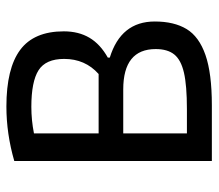

<svg xmlns="http://www.w3.org/2000/svg" viewBox="-60 -606 666 585"><g transform="rotate(-90 272.5 -313.0)"><path d="M75 -602Q158 -626 241 -626Q357 -626 413.5 -584Q470 -542 470 -451Q470 -406 450.5 -373Q431 -340 390 -317V-311Q500 -277 500 -174Q500 -115 477 -77Q454 -39 398 -19.5Q342 0 245 0H75ZM340 -345Q386 -386 386 -450Q386 -506 351.5 -528Q317 -550 240 -550Q199 -550 159 -542V-345ZM233 -76Q305 -76 344 -85Q383 -94 399.5 -114.5Q416 -135 416 -171Q416 -270 293 -270H159V-76Z"/></g></svg>

Font: Athiti Medium
Style: Regular
Weight: 500
Designer: CadsonDemak Team
Foundry: CadsonDemak
Version: Version 1.032